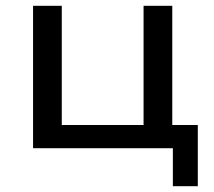

<svg xmlns="http://www.w3.org/2000/svg" viewBox="-20 -511 737 662"><path d="M576 131V0H94V-491H193V-80H475V-491H574V-80H662V131Z"/></svg>

Font: Nunito Sans 10pt SemiExpanded Medium
Style: Regular
Weight: 500
Width: 6
Designer: Vernon Adams
Foundry: Vernon Adams
Version: Version 3.101;gftools[0.9.27]